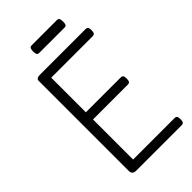

<svg xmlns="http://www.w3.org/2000/svg" viewBox="-369 -1404 1521 1521"><g transform="rotate(-45 391.5 -644.0)"><path d="M199 0Q177 0 166 -10Q155 -20 155 -40V-1050Q155 -1064 166 -1070.5Q177 -1077 199 -1077H707Q722 -1077 728.5 -1068.5Q735 -1060 735 -1037Q735 -1015 728.5 -1006Q722 -997 707 -997H243V-609H633Q648 -609 654.5 -600.5Q661 -592 661 -569Q661 -547 654.5 -538Q648 -529 633 -529H243V-80H707Q722 -80 728.5 -71.5Q735 -63 735 -40Q735 -18 728.5 -9Q722 0 707 0ZM315 -1203Q298 -1203 293 -1214.5Q288 -1226 288 -1244Q288 -1263 293 -1275.5Q298 -1288 315 -1288H597Q615 -1288 619.5 -1275.5Q624 -1263 624 -1244Q624 -1226 619.5 -1214.5Q615 -1203 597 -1203Z"/></g></svg>

Font: Playwrite PT
Style: Regular
Weight: 400
Designer: Veronika Burian, José Scaglione
Foundry: TypeTogether
Version: Version 1.002